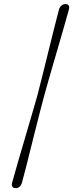

<svg xmlns="http://www.w3.org/2000/svg" viewBox="-20 -799 366 960"><path d="M166 -318.5Q175.5 -355 189.5 -410.8Q203.5 -466.5 218.8 -528.8Q234 -591 248.8 -650Q263.5 -709 275 -752Q279 -764 287.8 -771.5Q296.5 -779 307.5 -778.5Q319.5 -778.5 323.8 -771.2Q328 -764 324.5 -751.5Q316.5 -722 304.2 -679.2Q292 -636.5 277.5 -586.8Q263 -537 248.5 -487.2Q234 -437.5 221.5 -393.5Q209 -349.5 200.5 -318.5Q192 -287.5 180.8 -243.5Q169.5 -199.5 157 -149.8Q144.5 -100 132 -50.2Q119.5 -0.5 108.8 42.5Q98 85.5 89.5 115Q86 127.5 77.5 134.8Q69 142 57.5 141.5Q46 141.5 41.5 134.2Q37 127 40.5 115Q52 72 69.2 13.2Q86.5 -45.5 104.8 -108.2Q123 -171 139.5 -226.5Q156 -282 166 -318.5Z"/></svg>

Font: Fraunces Light
Style: Italic
Weight: 300
Italic angle: -16°
Version: Version 1.000;[b76b70a41]